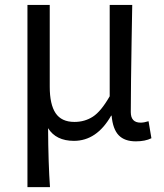

<svg xmlns="http://www.w3.org/2000/svg" viewBox="-20 -563 668 782"><path d="M91.8 199.2V-543H182.6V-210Q182.6 -137.7 206.5 -102.1Q230.5 -66.4 283.2 -66.4Q325.2 -66.4 358.4 -87.9Q391.6 -109.4 426.8 -170.9V-543H518.6Q517.6 -493.2 516.1 -401.4Q514.6 -309.6 513.7 -236.8Q512.7 -164.1 512.7 -106.4Q512.7 -63.5 552.7 -63.5Q566.4 -63.5 585 -69.3L596.7 0Q571.3 12.7 533.2 12.7Q487.3 12.7 463.4 -12.2Q439.5 -37.1 434.6 -91.8H432.6Q374 10.7 281.2 10.7Q208 10.7 175.8 -41Q176.8 105.5 183.6 199.2Z"/></svg>

Font: Nasu
Style: Regular
Weight: 400
Designer: Ryoko NISHIZUKA (kana &amp; ideographs); Paul D. Hunt (Latin, Greek &amp; Cyrillic); Wenlong ZHANG (bopomofo); Sandoll C
Version: Version 2014.1215